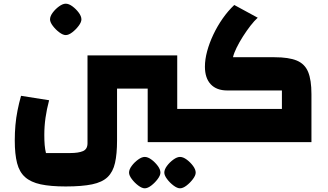

<svg xmlns="http://www.w3.org/2000/svg" viewBox="-20 -770 1777 1040"><path d="M780 0V-470H940V-180H1010V0ZM614 -290V-470H780V-290ZM336 240Q254 240 200.5 228.5Q147 217 116 189.5Q85 162 72.5 113.5Q60 65 60 -9Q60 -51 63.5 -91.5Q67 -132 75 -172Q83 -212 94 -251L246 -227Q233 -178 226.5 -132Q220 -86 220 -39Q220 -8 222 15.5Q224 39 229 59H360Q405 59 429.5 48.5Q454 38 454 6V-470H614V-9Q614 64 603 112.5Q592 161 563 189Q534 217 479 228.5Q424 240 336 240ZM336 -580Q321 -580 301 -595Q281 -610 266 -630Q251 -650 251 -665Q251 -682 265.5 -701.5Q280 -721 300 -735.5Q320 -750 336 -750Q353 -750 372.5 -735.5Q392 -721 406.5 -701.5Q421 -682 421 -665Q421 -650 406 -630Q391 -610 371.5 -595Q352 -580 336 -580ZM1010 0V-180Q1019 -180 1024.5 -155Q1030 -130 1030 -90Q1030 -48 1024.5 -24Q1019 0 1010 0ZM764 250Q749 250 729 235Q709 220 694 200Q679 180 679 165Q679 148 693.5 128.5Q708 109 728 94.5Q748 80 764 80Q781 80 800.5 94.5Q820 109 834.5 128.5Q849 148 849 165Q849 180 834 200Q819 220 799.5 235Q780 250 764 250ZM955 250Q940 250 920 235Q900 220 885 200Q870 180 870 165Q870 148 884.5 128.5Q899 109 919 94.5Q939 80 955 80Q972 80 991.5 94.5Q1011 109 1025.5 128.5Q1040 148 1040 165Q1040 180 1025 200Q1010 220 990.5 235Q971 250 955 250Z M1010 0V-180H1507V-280H1211Q1153 -280 1121.5 -313.5Q1090 -347 1090 -409Q1090 -448 1102 -492.5Q1114 -537 1135.5 -582.5Q1157 -628 1186 -669.5Q1215 -711 1249 -743L1376 -674Q1358 -658 1337 -631Q1316 -604 1296 -572.5Q1276 -541 1261.5 -511.5Q1247 -482 1242 -460H1467Q1544 -460 1587.5 -442Q1631 -424 1649 -380.5Q1667 -337 1667 -260V0ZM1010 0Q1001 0 995.5 -24Q990 -48 990 -90Q990 -130 995.5 -155Q1001 -180 1010 -180Z"/></svg>

Font: Changa ExtraLight ExtraBold
Style: Regular
Weight: 800
Version: Version 3.002; ttfautohint (v1.8.2)